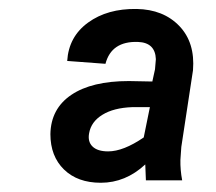

<svg xmlns="http://www.w3.org/2000/svg" viewBox="-20 -741 476 424"><path d="M302.2 -342.8 300.8 -377.9Q257.3 -337.4 202.6 -337.4Q151.4 -337.4 121.3 -366.7Q91.3 -396 91.3 -444.8Q92.3 -501 137.5 -531.5Q182.6 -562 264.6 -562L316.4 -561L322.3 -587.9L324.2 -610.4Q322.8 -647 284.7 -648.4Q226.1 -650.4 212.9 -600.1L128.4 -606.4Q131.8 -660.2 174.6 -691.2Q217.3 -722.2 281.7 -721.2Q340.8 -720.2 376 -683.6Q411.1 -647 406.2 -585.9L380.4 -416.5L378.4 -387.7Q377.9 -366.2 382.3 -342.8ZM218.8 -406.7Q252.4 -406.7 297.4 -437.5L311 -504.4H272Q231 -502.9 206.1 -487.5Q181.2 -472.2 176.8 -446.8Q173.3 -428.2 184.3 -417.5Q195.3 -406.7 218.8 -406.7Z"/></svg>

Font: RobotoDraft
Style: Bold Italic
Weight: 700
Italic angle: -12°
Version: Version 2.001150; 2014